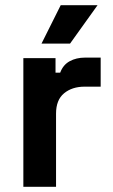

<svg xmlns="http://www.w3.org/2000/svg" viewBox="-20 -720 436 740"><path d="M196 0H70V-496H194V-440H212Q223 -470 248.5 -484Q274 -498 308 -498H368V-386H306Q258 -386 227 -360.5Q196 -335 196 -282ZM250 -552H140L214 -700H356Z"/></svg>

Font: Space Grotesk Variable Light
Style: Regular
Weight: 300
Designer: Florian Karsten
Foundry: Florian Karsten
Version: Version 2.000